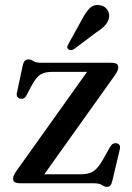

<svg xmlns="http://www.w3.org/2000/svg" viewBox="-20 -714 514 748"><path d="M427 -420 139 -16 120.5 -35H291.5Q315 -35 330 -40Q345 -45 357.8 -59Q370.5 -73 385.5 -100L409 -142Q414.5 -151 420.5 -154Q426.5 -157 433.5 -156Q442 -154.5 445.5 -148.8Q449 -143 447 -133.5L417.5 -9Q414.5 4 409.5 9Q404.5 14 397 14Q387.5 14 377.2 7Q367 0 346.5 0H60Q44 0 37.5 -4.5Q31 -9 31 -17.5Q31 -23.5 34 -31Q37 -38.5 45 -49.5L331 -450.5L347.5 -434H184.5Q163.5 -434 149.5 -429.2Q135.5 -424.5 124.5 -412.2Q113.5 -400 101.5 -377.5L83.5 -343Q79 -334.5 73.2 -331.2Q67.5 -328 59.5 -329.5Q51.5 -331 47.5 -337.2Q43.5 -343.5 46 -353.5L68.5 -458.5Q71.5 -472 76.8 -477.2Q82 -482.5 90.5 -482.5Q100.5 -482.5 110.2 -476Q120 -469.5 139.5 -469.5H411.5Q428 -469.5 434.5 -465Q441 -460.5 441 -452Q441 -446 437.8 -438.5Q434.5 -431 427 -420ZM299.5 -638.5Q313.5 -666 329 -681.5Q344.5 -697 367 -694Q387 -691.5 397 -677.5Q407 -663.5 405 -647.5Q402.5 -629.5 390 -615.8Q377.5 -602 356 -588.5L267.5 -522Q262 -519 256 -518.8Q250 -518.5 246 -522.5Q241 -526.5 242.2 -532Q243.5 -537.5 246.5 -542.5Z"/></svg>

Font: Fraunces 16pt
Style: Regular
Weight: 400
Version: Version 1.000;[b76b70a41]